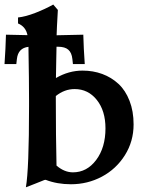

<svg xmlns="http://www.w3.org/2000/svg" viewBox="-64 -797 625 833"><path d="M293.9 -490.7Q339.8 -490.7 379.6 -476.1Q419.4 -461.4 450 -433.1Q480.5 -404.8 498 -359.6Q515.6 -314.5 515.6 -257.3Q515.6 -183.6 477.8 -123.5Q439.9 -63.5 377.9 -30.5Q315.9 2.4 243.7 2.4Q184.1 2.4 134.8 -16.6H130.9Q130.4 -16.6 124.5 -14.6H125Q117.2 -11.2 86.7 0.7Q56.2 12.7 48.3 15.6Q62 -62 62 -335.4V-361.3Q62 -451.2 59.6 -580.6V-593.8Q14.6 -588.9 9.3 -541L6.8 -519H-44.4Q-39.6 -587.9 -38.1 -646.5Q-11.2 -645.5 55.2 -644.5Q47.9 -681.2 14.2 -695.3V-721.2Q46.9 -724.6 89.6 -741.2Q132.3 -757.8 167 -777.3L187 -753.9Q182.1 -668.5 181.6 -644Q231.4 -644.5 297.4 -646.5Q298.8 -587.9 303.7 -519H252.4L250 -541Q247.1 -568.4 232.4 -581.3Q217.8 -594.2 188 -594.2H181.2Q180.7 -575.2 179.9 -528.6Q179.2 -481.9 178.7 -458.5Q234.4 -490.7 293.9 -490.7ZM178.2 -361.3Q178.2 -208 181.2 -78.6Q215.3 -49.3 252.4 -49.3Q313 -49.3 353.3 -103Q393.6 -156.7 393.6 -240.2Q393.6 -316.4 356 -363.5Q318.4 -410.6 259.8 -410.6Q215.8 -410.6 178.2 -380.4Z"/></svg>

Font: Flanker
Style: Bold
Weight: 700
Designer: Flanker
Foundry: Flanker
Version: Version 2.021